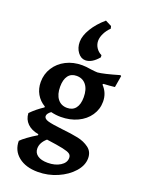

<svg xmlns="http://www.w3.org/2000/svg" viewBox="-186 -866 881 1190"><g transform="rotate(20 255.0 -271.0)"><path d="M417 -410 413 -404Q453 -363 453 -305Q453 -255 425 -214Q397 -173 348 -150Q299 -127 238 -127Q205 -127 173 -135Q149 -117 149 -101Q149 -82 178 -74Q207 -66 270 -59Q337 -52 380 -43Q423 -34 454.5 -10.5Q486 13 486 56Q486 103 448 146Q410 189 349 215.5Q288 242 221 242Q141 242 93 203.5Q45 165 45 101Q57 88 85 67.5Q113 47 145 28V21Q98 13 71 -13.5Q44 -40 42 -81Q78 -118 124 -148V-154Q88 -175 68 -210Q48 -245 48 -289Q48 -341 75 -383.5Q102 -426 149 -450Q196 -474 255 -474Q280 -474 314 -468Q346 -464 358 -464Q395 -467 498 -497L504 -493L491 -416Q458 -412 417 -410ZM331 -290Q331 -342 308 -371Q285 -400 245 -400Q209 -400 190 -374.5Q171 -349 171 -302Q171 -251 193.5 -222Q216 -193 256 -193Q292 -193 311.5 -218Q331 -243 331 -290ZM169 106Q169 135 192.5 151.5Q216 168 259 168Q308 168 341.5 147Q375 126 375 94Q375 77 362.5 68Q350 59 315.5 51.5Q281 44 207 34Q169 67 169 106ZM190 -605Q190 -645 219 -693Q248 -741 298 -784L339 -763L343 -747Q321 -726 308 -699.5Q295 -673 295 -650Q295 -626 308.5 -605Q322 -584 345 -573L346 -559Q304 -509 261 -509Q232 -509 211 -537Q190 -565 190 -605Z"/></g></svg>

Font: Alegreya
Style: Bold
Weight: 700
Designer: Juan Pablo del Peral
Foundry: Huerta Tipografica
Version: Version 2.008; ttfautohint (v1.8)